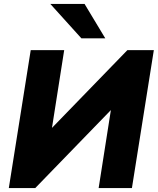

<svg xmlns="http://www.w3.org/2000/svg" viewBox="-20 -961 806 981"><path d="M25 0 137 -705H308L239 -266L213 -274L631 -705H766L654 0H484L553 -440L578 -431L160 0ZM396 -765 237 -941H412L518 -765Z"/></svg>

Font: Nunito Sans 12pt Black
Style: Italic
Weight: 900
Italic angle: -9°
Designer: Vernon Adams
Foundry: Vernon Adams
Version: Version 3.101;gftools[0.9.27]